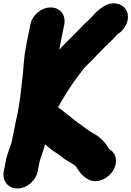

<svg xmlns="http://www.w3.org/2000/svg" viewBox="-29 -824 768 1122"><path d="M234.2 19C249.7 31.4 267 48 284.2 59.4L305.9 73.7C316.9 80.4 324.8 89.1 338.1 98.2L355.7 110.2C356.1 110.4 356.8 110.8 357.3 111.1L371.7 119.7C378.4 124.1 385.9 128.7 394.6 133.5C408 141 414.6 147.2 422.2 159.9L431.7 174.3C445.4 195.6 462.1 209.3 481.4 221.7C529.9 251.4 592.8 226.3 625.4 182.4C641.2 161.3 650.5 135 648.4 108.9C645.8 76.3 628.6 59.4 607.6 45.4L600.6 34.9C596.7 27.5 590.6 18.4 584.2 10.8C566 -10.5 546.4 -29.1 516.2 -44.8L503.3 -52L489.1 -61.4C474.3 -71 459.7 -83.4 441.9 -95.9L420.7 -111C402.3 -123.6 382.2 -143.5 357.4 -160.1C349.6 -165.7 339.4 -177 322 -188.1L313.2 -194.9C313 -195 311.4 -196.4 310.4 -197.1C314.7 -205.4 320.3 -215.8 326 -225.4C357.9 -279.6 393.5 -335.9 430.1 -383.4C446.8 -405 463.6 -428.8 477.9 -441.8C498.6 -460.4 521 -484.7 541.4 -506.5C552.7 -517.1 564.8 -529.3 575.8 -541.5C590.8 -558.3 606.8 -572.1 626.8 -591C643.4 -607.4 651 -618 656.8 -623.3L666.6 -630C713.7 -664 733.7 -726.4 706.2 -769.2C681.1 -808.3 617.7 -818.6 568 -781L558 -773.5C532.8 -755.4 515 -734.6 498.1 -715.1C492 -709.6 483.3 -701.8 474.6 -694C450.1 -671.2 431.8 -649.6 413.3 -631.9C391.1 -610 370.6 -587.7 350.9 -569.1C338.5 -557 329.1 -546.7 317.6 -533C318.8 -541 320.2 -549.6 321.9 -558L346.5 -681C357.4 -735.6 322.3 -780.5 267.3 -780.5C212.3 -780.5 159.3 -735.6 148.5 -681L123.9 -558C108.6 -481.6 109.4 -422.2 100.5 -355C93.6 -290.1 86.6 -226.3 73.6 -161C70.4 -147.9 67.3 -134.2 64.5 -120L40.5 0C33.2 36.7 10.5 72.3 2.3 131.3L-7 178C-17.9 232.2 18.3 277.5 72.6 277.5C127.5 277.5 180.3 231.4 191 178L203.4 115.6C213 84.9 224.4 57.7 234.2 19Z"/></svg>

Font: Smoothie
Style: ExBdIt
Weight: 800
Foundry: Cannot Into Space Fonts
Version: Version 0.8